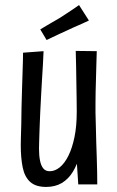

<svg xmlns="http://www.w3.org/2000/svg" viewBox="-20 -728 462 758"><path d="M162 10Q121 10 99 -10Q77 -30 69.5 -67.5Q62 -105 62 -154Q62 -162 62.5 -184Q63 -206 64 -237.5Q65 -269 65 -305Q66 -342 67 -376.5Q68 -411 69 -439.5Q70 -468 70.5 -489Q71 -510 71 -520L152 -526Q151 -501 149.5 -473.5Q148 -446 146 -416.5Q144 -387 142.5 -355Q141 -323 139 -287Q138 -262 137 -240Q136 -218 135.5 -199Q135 -180 134.5 -165.5Q134 -151 134 -141Q134 -114 138 -94Q142 -74 151 -63Q160 -52 176 -52Q197 -52 216 -67.5Q235 -83 250 -113Q265 -143 274 -186.5Q283 -230 283 -287L314 -293Q314 -244 309.5 -199Q305 -154 295 -116Q285 -78 267.5 -49.5Q250 -21 224 -5.5Q198 10 162 10ZM289 0 282 -106Q283 -152 283 -197Q283 -242 283 -287Q283 -311 282.5 -340.5Q282 -370 281.5 -401.5Q281 -433 280.5 -465Q280 -497 279 -527L362 -526Q361 -503 360.5 -475.5Q360 -448 359 -419.5Q358 -391 357.5 -365Q357 -339 357 -317.5Q357 -296 357 -284Q358 -256 358.5 -226Q359 -196 360 -165.5Q361 -135 362 -106Q363 -77 363.5 -50Q364 -23 364 0ZM164 -570 139 -612Q150 -619 162.5 -626Q175 -633 188 -641Q201 -649 214 -656Q228 -665 241 -673.5Q254 -682 267.5 -691Q281 -700 292 -708L331 -647Q317 -640 302 -633.5Q287 -627 272 -620.5Q257 -614 243 -607Q229 -601 215.5 -594.5Q202 -588 189 -582Q176 -576 164 -570Z"/></svg>

Font: Truculenta Medium
Style: Regular
Weight: 500
Version: Version 1.002